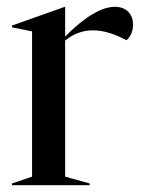

<svg xmlns="http://www.w3.org/2000/svg" viewBox="-20 -543 422 563"><path d="M15 -5 74 -25V-451L15 -463V-468L170 -523H171V-436Q258 -523 317 -523Q341 -523 355.5 -509Q370 -495 370 -471Q370 -442 351 -425Q297 -454 253 -454Q207 -454 171 -424V-25L243 -5V0H15Z"/></svg>

Font: Nyght Serif
Style: Regular
Weight: 400
Designer: Maksym Kobuzan
Version: Version 0.410;July 4, 2025;FontCreator 15.0.0.2958 64-bit